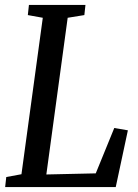

<svg xmlns="http://www.w3.org/2000/svg" viewBox="-20 -763 562 783"><path d="M1 0 5.5 -41 67.5 -52.5 154.5 -690.5 93.5 -701.5 98 -743H328.5L324 -701.5L256 -690.5L169 -51.5L370.5 -56L446 -241L501.5 -231.5L452 0Z"/></svg>

Font: Merriweather 24pt SemiCondensed
Style: Italic
Weight: 400
Width: 4
Italic angle: -7.8°
Designer: Eben Sorkin
Foundry: Eben Sorkin
Version: Version 2.101